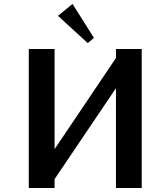

<svg xmlns="http://www.w3.org/2000/svg" viewBox="-20 -947 777 967"><path d="M125 0ZM345.2 -927.2 453.1 -756.3 421.9 -730 272 -867.2ZM254.9 0H125V-700.2H254.9V-195.8L564 -654.8V-700.2H693.8V0H564V-502.9L254.9 -44.9Z"/></svg>

Font: Pfennig
Style: Bold
Weight: 700
Version: Version 20120410 ; ttfautohint (v0.8)